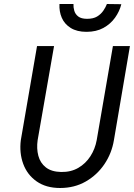

<svg xmlns="http://www.w3.org/2000/svg" viewBox="-20 -930 669 959"><path d="M277 -910H347Q346 -894 351 -876.5Q356 -859 371 -847.5Q386 -836 415 -836Q446 -836 465 -847.5Q484 -859 496 -876.5Q508 -894 514 -910L586 -909Q577 -873 554.5 -841.5Q532 -810 496.5 -790.5Q461 -771 412 -771Q364 -771 333 -790.5Q302 -810 288.5 -841.5Q275 -873 277 -910ZM165 -700H250L168 -230Q162 -188 171.5 -152Q181 -116 209 -94Q237 -72 285 -71Q334 -70 371 -91.5Q408 -113 431.5 -149.5Q455 -186 463 -230L544 -700H629L549 -230Q538 -164 501.5 -110Q465 -56 408.5 -23.5Q352 9 280 9Q210 9 163 -24Q116 -57 96 -111.5Q76 -166 84 -230Z"/></svg>

Font: Von Book
Style: Italic
Weight: 400
Version: Version 4.000; ttfautohint (v1.8.4.7-5d5b)